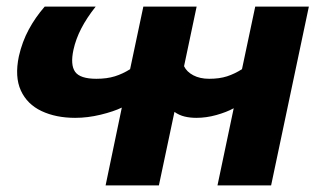

<svg xmlns="http://www.w3.org/2000/svg" viewBox="-20 -560 953 580"><path d="M299 0 348 -235Q323 -223 284 -213.5Q245 -204 207 -204Q149 -204 105.5 -224.5Q62 -245 43 -286.5Q24 -328 37 -390Q47 -434 67 -471Q87 -508 115 -540H269Q242 -506 225.5 -474Q209 -442 202 -410Q192 -364 207 -343Q222 -322 271 -322Q303 -322 327 -329.5Q351 -337 373 -351L413 -540H574L536 -360Q544 -343 564 -332.5Q584 -322 612 -322Q643 -322 666 -329.5Q689 -337 711 -351L751 -540H913L799 0H637L686 -233Q664 -221 633.5 -212.5Q603 -204 573 -204Q554 -204 537.5 -208Q521 -212 507 -222L460 0Z"/></svg>

Font: Kanit SemiBold
Style: Italic
Weight: 600
Italic angle: -12°
Designer: Katatrad Team
Foundry: CadsonDemak
Version: Version 2.000; ttfautohint (v1.8.3)